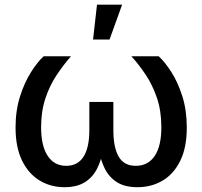

<svg xmlns="http://www.w3.org/2000/svg" viewBox="-20 -779 851 807"><path d="M251.5 7.8Q192.9 7.8 146.2 -20.5Q99.6 -48.8 72.5 -104.5Q45.4 -160.2 45.4 -242.7Q45.4 -314.5 64 -373Q82.5 -431.6 109.9 -475.1Q137.2 -518.6 163.6 -542.5H278.3Q247.1 -506.8 218 -463.4Q189 -419.9 170.9 -365.7Q152.8 -311.5 152.8 -244.1Q152.8 -166 180.4 -124Q208 -82 258.3 -82Q306.6 -82 331.1 -120.4Q355.5 -158.7 355.5 -232.4V-350.6H456.5V-232.4Q456.5 -158.7 479 -120.4Q501.5 -82 550.3 -82Q602.5 -82 630.4 -123.8Q658.2 -165.5 658.2 -244.1Q658.2 -313.5 639.4 -368.2Q620.6 -422.9 591.8 -465.8Q563 -508.8 532.2 -542.5H647Q672.9 -519 700.2 -476.3Q727.5 -433.6 746.3 -374.8Q765.1 -315.9 765.1 -242.7Q765.1 -159.7 738 -104Q710.9 -48.3 664.1 -20.3Q617.2 7.8 557.6 7.8Q505.4 7.8 472.4 -12.7Q439.5 -33.2 421.1 -69.1Q402.8 -105 395 -151.4H413.1Q405.8 -103.5 386.7 -67.6Q367.7 -31.7 334.7 -12Q301.8 7.8 251.5 7.8ZM371.1 -612.8 387.7 -759.3H493.2L440.4 -612.8Z"/></svg>

Font: Inter 16pt Medium
Style: Regular
Weight: 500
Version: Version 4.001;git-66647c0bb